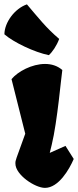

<svg xmlns="http://www.w3.org/2000/svg" viewBox="-41 -866 363 895"><path d="M30.8 -103.5C30.8 -50.8 122.6 9.8 168.5 9.8C232.4 9.8 282.2 -77.1 302.7 -125L264.2 -186L190.9 -153.3L200.2 -191.4C226.6 -299.3 245.1 -515.6 249.5 -539.6C226.6 -559.6 198.7 -567.9 168.9 -567.9C107.9 -567.9 42 -532.7 12.7 -497.1L76.7 -242.7C31.2 -114.7 30.8 -121.6 30.8 -103.5ZM186.5 -608.9C202.1 -622.1 223.1 -652.3 234.9 -684.6C173.8 -736.3 138.7 -782.2 84.5 -845.7C26.9 -825.7 -20 -761.2 -20.5 -706.1C22.5 -668.5 120.6 -622.1 186.5 -608.9Z"/></svg>

Font: Fruktur
Style: Regular
Weight: 400
Designer: Viktoriya Grabowska
Foundry: Viktoriya Grabowska
Version: Version 1.002